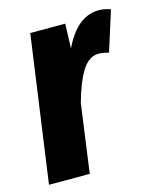

<svg xmlns="http://www.w3.org/2000/svg" viewBox="-89 -610 553 673"><g transform="rotate(-15 187.5 -273.0)"><path d="M332 -545.9Q352.5 -545.9 375 -538.1L329.1 -393.1Q306.6 -398.9 293 -398.9Q257.3 -398.9 232.7 -359.9Q208 -320.8 188 -249L153.8 0H5.9L80.1 -530.8H207L204.1 -441.9Q253.9 -545.9 332 -545.9Z"/></g></svg>

Font: Fira Sans Compressed
Style: Bold Italic
Weight: 700
Width: 3
Italic angle: -8°
Designer: Carrois Corporate & Edenspiekermann AG
Foundry: Carrois Corporate GbR & Edenspiekermann AG
Version: Version 4.203;PS 004.203;hotconv 1.0.88;makeotf.lib2.5.64775